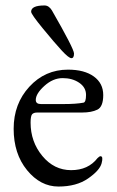

<svg xmlns="http://www.w3.org/2000/svg" viewBox="-20 -669 428 703"><path d="M170 -631Q251 -490 251 -473Q251 -456 241.5 -456Q232 -456 206.5 -483.5Q181 -511 137.5 -564Q94 -617 94 -626Q94 -649 143 -649Q159 -649 170 -631ZM229 -414Q289 -414 323.5 -389Q358 -364 358 -321Q358 -278 336.5 -267.5Q315 -257 281 -257H117Q103 -257 97.5 -250.5Q92 -244 92 -220Q92 -150 135 -98Q178 -46 240.5 -46Q303 -46 337 -90Q344 -97 348 -97Q359 -97 352 -71Q345 -45 302.5 -15.5Q260 14 194 14Q128 14 79 -46Q30 -106 30 -197.5Q30 -289 87.5 -351.5Q145 -414 229 -414ZM111 -303Q111 -288 130 -288H212Q259 -288 285 -293Q295 -294 295 -321.5Q295 -349 270 -366Q245 -383 209.5 -383Q174 -383 142.5 -354.5Q111 -326 111 -303Z"/></svg>

Font: EB Garamond
Style: Regular
Weight: 400
Version: Version 0.012